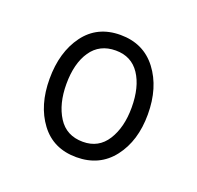

<svg xmlns="http://www.w3.org/2000/svg" viewBox="-67 -801 449 437"><g transform="rotate(20 158.0 -582.0)"><path d="M157 -434Q101 -434 70 -475.5Q39 -517 39 -581Q39 -646 70 -688Q101 -730 157 -730Q213 -730 245 -688Q277 -646 277 -581Q277 -517 245 -475.5Q213 -434 157 -434ZM159 -472Q197 -472 217 -503.5Q237 -535 237 -583Q237 -633 217 -663Q197 -693 159 -693Q120 -693 99.5 -663Q79 -633 79 -583Q79 -535 99 -503.5Q119 -472 159 -472Z"/></g></svg>

Font: Noto Serif Thai ExtraCondensed
Style: Regular
Weight: 400
Width: 2
Designer: Monotype Design Team
Foundry: Monotype Imaging Inc.
Version: Version 2.002; ttfautohint (v1.8.4.7-5d5b)